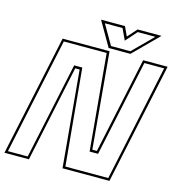

<svg xmlns="http://www.w3.org/2000/svg" viewBox="-135 -966 1001 1073"><g transform="rotate(15 366.0 -429.0)"><path d="M4.5 -13.5H119L238 -572.5H285L337 -13.5H585L728 -686.5H613.5L495 -129.5H446L395.5 -686.5H147.5ZM-12 0 137 -700H408.5L458 -143.5H484.5L603 -700H744.5L595.5 0H324L273.5 -558H248L129.5 0ZM399 -716 317 -858H455.5L480.5 -804L528.5 -858H667L525 -716ZM409 -730H521L635 -844H533L475.5 -779L445 -844H343Z"/></g></svg>

Font: Tourney Thin Thin
Style: Italic
Weight: 250
Italic angle: -12°
Version: Version 1.015